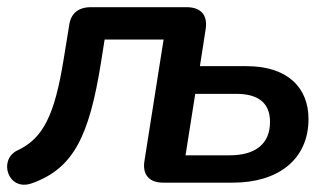

<svg xmlns="http://www.w3.org/2000/svg" viewBox="-27 -508 924 534"><path d="M61 2C177 -39 221 -128 254 -335L264 -398H428L375 -62C368 -22 388 0 427 0H621C746 0 831 -64 831 -177C831 -265 772 -324 659 -324H529L545 -427C551 -466 532 -488 492 -488H226C191 -488 169 -471 165 -435L150 -343C125 -188 93 -123 22 -90C-33 -64 -5 25 61 2ZM611 -76H489L516 -247H630C691 -247 724 -222 724 -169C724 -108 684 -76 611 -76Z"/></svg>

Font: SN Pro Semibold
Style: Italic
Weight: 600
Italic angle: -9°
Designer: Tobias Whetton
Foundry: Supernotes
Version: Version 1.001;Glyphs 3.2 (3249)